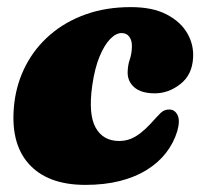

<svg xmlns="http://www.w3.org/2000/svg" viewBox="-20 -505 570 540"><path d="M322 -412Q306 -412 289.8 -395.2Q273.5 -378.5 260 -346Q246.5 -313.5 239.5 -265Q228 -183.5 249 -146Q270 -108.5 315 -108.5Q332 -108.5 346.8 -114.2Q361.5 -120 375.2 -130.8Q389 -141.5 402.5 -156Q421 -176.5 431.5 -187Q442 -197.5 457 -197Q472 -196.5 479.5 -181Q487 -165.5 478.5 -136Q468.5 -103 447 -75.2Q425.5 -47.5 393 -27.2Q360.5 -7 317.2 4Q274 15 220 15Q113 15 60 -45.2Q7 -105.5 20.5 -217Q27.5 -273 53 -321.8Q78.5 -370.5 121 -407.2Q163.5 -444 220.8 -464.5Q278 -485 348 -485Q409.5 -485 449 -464.2Q488.5 -443.5 507 -411Q525.5 -378.5 523 -342Q520.5 -294.5 487.2 -268.5Q454 -242.5 415.5 -242.5Q377.5 -242.5 358 -259.2Q338.5 -276 339 -302Q339.5 -322 345 -337.8Q350.5 -353.5 351 -374Q351.5 -390.5 344 -401.2Q336.5 -412 322 -412Z"/></svg>

Font: Fraunces
Style: Italic
Weight: 900
Italic angle: -16°
Version: Version 1.000;[0bf87f6ff]